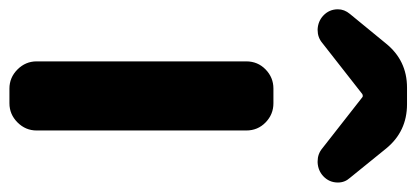

<svg xmlns="http://www.w3.org/2000/svg" viewBox="-288 -625 883 407"><g transform="rotate(90 153.5 -421.5)"><path d="M137.7 0Q114.3 0 97.2 -17.1Q80.1 -34.2 80.1 -57.6V-502Q80.1 -526.4 97.2 -543Q114.3 -559.6 137.7 -559.6H168.9Q192.4 -559.6 209.5 -543Q226.6 -526.4 226.6 -502V-57.6Q226.6 -34.2 209.5 -17.1Q192.4 0 168.9 0ZM-16.6 -665Q-30.3 -677.7 -30.3 -696.3Q-30.3 -710 -20.5 -721.7L42 -797.9Q78.1 -842.8 135.7 -842.8H170.9Q228.5 -842.8 264.6 -798.8L327.1 -721.7Q336.9 -710.9 336.9 -696.3Q336.9 -677.7 323.2 -665Q311.5 -654.3 294.9 -653.3Q293 -653.3 292 -653.3Q276.4 -653.3 264.6 -663.1L156.2 -748Q155.3 -749 153.3 -749Q151.4 -749 149.4 -748L41 -663.1Q29.3 -653.3 13.7 -653.3Q12.7 -653.3 11.7 -653.3Q-4.9 -654.3 -16.6 -665Z"/></g></svg>

Font: Gen Jyuu Gothic P Bold
Style: Bold
Weight: 700
Designer: [Source Han Sans]
Ryoko NISHIZUKA  (kana & ideographs); Paul D. Hunt (Latin, Greek & Cyrillic); Wenlong ZHANG  (bopomofo
Version: Version 1.002.20150607